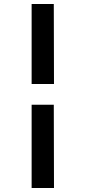

<svg xmlns="http://www.w3.org/2000/svg" viewBox="-20 -823 426 953"><path d="M137 -406V-803H247L248 -406ZM137 110V-303H247L248 110Z"/></svg>

Font: Literata 36pt ExtraBold
Style: Regular
Weight: 800
Designer: Latin by Veronika Burian and Jose Scaglione. Greek by Irene Vlachou. Cyrillic by Vera Evstafieva.
Foundry: TypeTogether
Version: Version 3.002